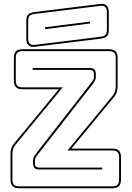

<svg xmlns="http://www.w3.org/2000/svg" viewBox="-20 -992 700 1022"><path d="M82 10Q58 10 47 -1Q36 -12 36 -36V-170Q36 -192 42.5 -207.5Q49 -223 63 -238L293 -517H100Q76 -517 65 -528Q54 -539 54 -563V-684Q54 -708 65 -719Q76 -730 100 -730H560Q584 -730 595 -719Q606 -708 606 -684V-535Q606 -513 599.5 -497Q593 -481 579 -466L360 -201H578Q602 -201 613 -190Q624 -179 624 -155V-36Q624 -12 613 -1Q602 10 578 10ZM578 0Q597 0 605.5 -8.5Q614 -17 614 -36V-155Q614 -174 605.5 -182.5Q597 -191 578 -191H339L571 -472Q584 -486 590 -500.5Q596 -515 596 -535V-684Q596 -703 587.5 -711.5Q579 -720 560 -720H100Q81 -720 72.5 -711.5Q64 -703 64 -684V-563Q64 -544 72.5 -535.5Q81 -527 100 -527H314L71 -232Q58 -218 52 -203.5Q46 -189 46 -170V-36Q46 -17 54.5 -8.5Q63 0 82 0ZM473 -544 180 -168Q173 -159 169.5 -153Q166 -147 166 -137V-123Q166 -109 172.5 -104.5Q179 -100 187 -100H524V-90H187Q171 -90 163.5 -98Q156 -106 156 -123V-139Q156 -150 161 -158.5Q166 -167 173 -176L466 -552Q473 -561 476.5 -567Q480 -573 480 -583V-597Q480 -611 473.5 -615.5Q467 -620 459 -620H154V-630H459Q475 -630 482.5 -622Q490 -614 490 -597V-581Q490 -570 485 -561.5Q480 -553 473 -544ZM165 -743Q143 -740 131.5 -751.5Q120 -763 120 -786V-882Q120 -905 130.5 -915Q141 -925 165 -928L514 -971Q536 -974 547.5 -962.5Q559 -951 559 -928V-832Q559 -809 548.5 -799Q538 -789 514 -786ZM513 -796Q532 -798 540.5 -805.5Q549 -813 549 -832V-928Q549 -945 540.5 -954Q532 -963 515 -961L166 -918Q147 -916 138.5 -908.5Q130 -901 130 -882V-786Q130 -769 138.5 -760Q147 -751 164 -753ZM220 -847 459 -877V-867L220 -837Z"/></svg>

Font: Bungee Outline
Style: Regular
Weight: 400
Designer: David Jonathan Ross
Foundry: David Jonathan Ross
Version: Version 1.001;PS 1.0;hotconv 1.0.72;makeotf.lib2.5.5900